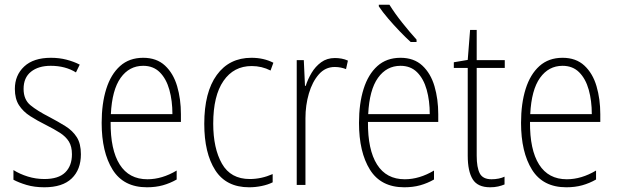

<svg xmlns="http://www.w3.org/2000/svg" viewBox="-20 -784 2614 814"><path d="M323 -130Q323 -65 284 -27.5Q245 10 168 10Q126 10 92.5 0Q59 -10 37 -22V-63Q64 -46 98 -35.5Q132 -25 168 -25Q228 -25 256.5 -53Q285 -81 285 -130Q285 -163 272 -184Q259 -205 234 -221Q209 -237 175 -254Q137 -273 107.5 -292Q78 -311 60.5 -338Q43 -365 43 -407Q43 -465 82.5 -502Q122 -539 196 -539Q231 -539 262 -531Q293 -523 318 -510L302 -477Q257 -505 195 -505Q143 -505 111.5 -480Q80 -455 80 -407Q80 -362 109 -338Q138 -314 191 -287Q227 -268 257.5 -249Q288 -230 305.5 -202.5Q323 -175 323 -130Z M587 -539Q644 -539 679.5 -506Q715 -473 731 -418.5Q747 -364 747 -300V-267H449Q448 -149 487.5 -86.5Q527 -24 605 -24Q667 -24 729 -61V-23Q701 -7 670.5 1.5Q640 10 603 10Q504 10 457.5 -64.5Q411 -139 411 -263Q411 -345 430.5 -407Q450 -469 489 -504Q528 -539 587 -539ZM587 -505Q528 -505 491.5 -454Q455 -403 450 -300H711Q711 -357 698 -403.5Q685 -450 657.5 -477.5Q630 -505 587 -505Z M1036 10Q939 10 892.5 -62.5Q846 -135 846 -259Q846 -393 899 -466Q952 -539 1046 -539Q1098 -539 1139 -518L1127 -485Q1090 -504 1047 -504Q971 -504 927.5 -441Q884 -378 884 -260Q884 -155 921 -90Q958 -25 1039 -25Q1088 -25 1136 -46V-11Q1116 -1 1089.5 4.5Q1063 10 1036 10Z M1400 -538Q1414 -538 1428 -535.5Q1442 -533 1455 -527L1447 -491Q1437 -495 1425 -497.5Q1413 -500 1399 -500Q1359 -500 1331.5 -468.5Q1304 -437 1289.5 -387.5Q1275 -338 1275 -283V0H1238V-529H1268L1273 -420H1276Q1285 -448 1301 -475Q1317 -502 1341.5 -520Q1366 -538 1400 -538Z M1678 -539Q1735 -539 1770.5 -506Q1806 -473 1822 -418.5Q1838 -364 1838 -300V-267H1540Q1539 -149 1578.5 -86.5Q1618 -24 1696 -24Q1758 -24 1820 -61V-23Q1792 -7 1761.5 1.5Q1731 10 1694 10Q1595 10 1548.5 -64.5Q1502 -139 1502 -263Q1502 -345 1521.5 -407Q1541 -469 1580 -504Q1619 -539 1678 -539ZM1678 -505Q1619 -505 1582.5 -454Q1546 -403 1541 -300H1802Q1802 -357 1789 -403.5Q1776 -450 1748.5 -477.5Q1721 -505 1678 -505ZM1631 -764Q1654 -727 1685.5 -687.5Q1717 -648 1746 -616V-606H1721Q1700 -625 1674.5 -651.5Q1649 -678 1625.5 -705.5Q1602 -733 1586 -757V-764Z M2064 -24Q2080 -24 2094.5 -27Q2109 -30 2119 -35V-2Q2107 3 2092 6.5Q2077 10 2058 10Q2005 10 1984 -24Q1963 -58 1963 -124V-496H1904V-520L1963 -530L1973 -657H2001V-529H2120V-496H2001V-124Q2001 -74 2014 -49Q2027 -24 2064 -24Z M2365 -539Q2422 -539 2457.5 -506Q2493 -473 2509 -418.5Q2525 -364 2525 -300V-267H2227Q2226 -149 2265.5 -86.5Q2305 -24 2383 -24Q2445 -24 2507 -61V-23Q2479 -7 2448.5 1.5Q2418 10 2381 10Q2282 10 2235.5 -64.5Q2189 -139 2189 -263Q2189 -345 2208.5 -407Q2228 -469 2267 -504Q2306 -539 2365 -539ZM2365 -505Q2306 -505 2269.5 -454Q2233 -403 2228 -300H2489Q2489 -357 2476 -403.5Q2463 -450 2435.5 -477.5Q2408 -505 2365 -505Z"/></svg>

Font: Noto Sans Khmer Condensed ExtraLight
Style: Regular
Weight: 200
Width: 3
Designer: Danh Hong and the Monotype Design Team
Foundry: Monotype Imaging Inc.
Version: Version 2.004; ttfautohint (v1.8.4.7-5d5b)